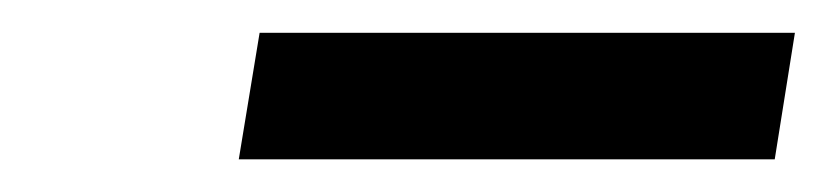

<svg xmlns="http://www.w3.org/2000/svg" viewBox="-20 -728 512 117"><path d="M452.1 -630.9H125.5L138.2 -708H464.4Z"/></svg>

Font: TypoPRO Roboto
Style: Italic
Weight: 500
Italic angle: -12°
Designer: Google
Version: Version 2.136; 2016